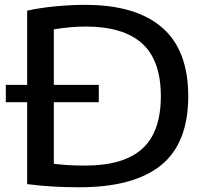

<svg xmlns="http://www.w3.org/2000/svg" viewBox="-20 -767 856 792"><path d="M306.5 5.5Q256 5.5 203.2 2.8Q150.5 0 92 -7.5V-723Q146 -735 210.2 -741Q274.5 -747 331 -747Q540 -747 648.2 -653.8Q756.5 -560.5 756.5 -370Q756.5 -176 644 -85.2Q531.5 5.5 306.5 5.5ZM331.5 -84Q489.5 -84 566.5 -153.2Q643.5 -222.5 643.5 -370.5Q643.5 -518 566 -587.8Q488.5 -657.5 333.5 -657.5Q302.5 -657.5 269.2 -654.5Q236 -651.5 202 -646V-91.5Q229 -88 259.8 -86Q290.5 -84 331.5 -84ZM4 -345.5V-417H387.5V-345.5Z"/></svg>

Font: Encode Sans Expanded Medium
Style: Regular
Weight: 500
Width: 7
Designer: Multiple Designers
Foundry: Impallari Type
Version: Version 3.000; ttfautohint (v1.8.3) -l 8 -r 50 -G 200 -x 14 